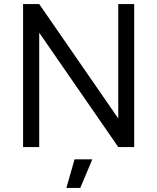

<svg xmlns="http://www.w3.org/2000/svg" viewBox="-20 -720 770 940"><path d="M305 200H373L432 60H345ZM93 -700V0H172V-560L559 0H637V-700H559V-140L172 -700Z"/></svg>

Font: Unageo
Style: Regular
Weight: 400
Designer: Richard Sepsi
Foundry: Richard Sepsi
Version: Version 2.000